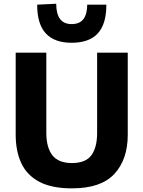

<svg xmlns="http://www.w3.org/2000/svg" viewBox="-20 -995 768 1028"><path d="M365.5 13.5Q256.5 13.5 190.2 -21.8Q124 -57 94 -121.5Q64 -186 64 -274V-713H228V-283Q228 -206 260.2 -164Q292.5 -122 365 -122Q439 -122 469.5 -164Q500 -206 500 -283.5V-713H664V-273.5Q664 -141.5 592.5 -64Q521 13.5 365.5 13.5ZM363.5 -766Q272 -766 225.5 -815.8Q179 -865.5 179 -970L281 -975Q281 -866 363.5 -866Q406.5 -866 426.8 -893Q447 -920 447 -970H549.5Q549.5 -865.5 503.2 -815.8Q457 -766 363.5 -766Z"/></svg>

Font: Heraclito
Style: Bold
Weight: 700
Designer: Kostas Bartsokas (font) & Cristiano Sobral (main changes)
Foundry: Kostas Bartsokas (font) & Cristiano Sobral (main changes)
Version: Version 1.00;July 8, 2020;FontCreator 13.0.0.2655 64-bit